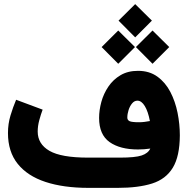

<svg xmlns="http://www.w3.org/2000/svg" viewBox="-20 -910 910 930"><path d="M554.2 -810.1 634.8 -890.1 715.8 -810.1 634.8 -729ZM638.2 -682.1 718.8 -762.2 799.8 -682.1 718.8 -601.1ZM472.2 -682.1 552.7 -762.2 633.8 -682.1 552.7 -601.1ZM708 -190.4Q678.2 -186 648.4 -186Q561.5 -186 510.7 -221.9Q460 -257.8 460 -338.9Q460 -376.5 470.9 -416.5Q481.9 -456.5 505.1 -490.7Q528.3 -524.9 564 -545.9Q599.6 -566.9 648.4 -566.9Q703.6 -566.9 742.4 -538.8Q781.2 -510.7 805.2 -464.6Q829.1 -418.5 840.1 -363.5Q851.1 -308.6 851.1 -254.4Q850.6 -152.8 817.1 -97.7Q783.7 -42.5 717 -21.2Q650.4 0 550.3 0H408.7Q287.6 0 200.2 -28.8Q112.8 -57.6 65.7 -116.5Q18.6 -175.3 18.6 -265.6Q18.6 -310.1 30.8 -350.6Q43 -391.1 58.1 -426.8L186.5 -378.9Q178.2 -356.9 170.4 -328.4Q162.6 -299.8 162.6 -272.9Q162.6 -212.4 219.5 -179.4Q276.4 -146.5 406.7 -146.5H560.5Q635.3 -146.5 666.3 -157Q697.3 -167.5 708 -190.4ZM706.1 -323.7Q697.3 -370.1 681.4 -396.2Q665.5 -422.4 645.5 -422.4Q630.9 -422.4 619.9 -409.2Q608.9 -396 602.8 -377Q596.7 -357.9 596.7 -340.3Q596.7 -328.6 607.4 -323.2Q618.2 -317.9 653.8 -317.9Q666.5 -317.9 679.9 -319.6Q693.4 -321.3 706.1 -323.7Z"/></svg>

Font: Vazir Black WOL
Style: Black-WOL
Weight: 900
Designer: Saber Rastikerdar
Foundry: Saber Rastikerdar
Version: Version 30.0.0